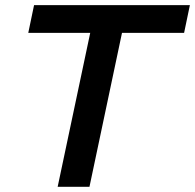

<svg xmlns="http://www.w3.org/2000/svg" viewBox="-20 -723 755 743"><path d="M203.1 0 329.1 -595.7H89.4L111.8 -703.1H714.8L692.4 -595.7H452.1L326.2 0Z"/></svg>

Font: Schibsted Grotesk SemiBold
Style: Italic
Weight: 600
Italic angle: -12°
Designer: Bakken & Baeck AS, Henrik Kongsvoll
Foundry: Schibsted ASA
Version: Version 1.100;gftools[0.9.25]